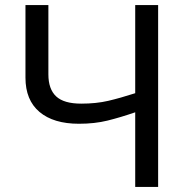

<svg xmlns="http://www.w3.org/2000/svg" viewBox="-20 -734 738 754"><path d="M601 0H511V-293Q453 -273 402.5 -260.5Q352 -248 290 -248Q190 -248 135 -294.5Q80 -341 80 -429V-714H170V-442Q170 -384 200.5 -355.5Q231 -327 299 -327Q358 -327 405 -338Q452 -349 511 -368V-714H601Z"/></svg>

Font: Noto IKEA Simplified Chinese
Style: Regular
Weight: 400
Designer: Monotype Design Team
Foundry: Monotype Imaging Inc.
Version: Version 1.100